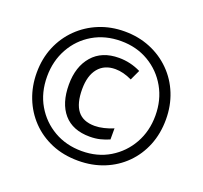

<svg xmlns="http://www.w3.org/2000/svg" viewBox="-126 -870 1083 1025"><g transform="rotate(20 415.5 -357.0)"><path d="M416 10Q332 10 264.5 -18.5Q197 -47 148.5 -97.5Q100 -148 74 -214.5Q48 -281 48 -357Q48 -437 76 -504Q104 -571 154.5 -620.5Q205 -670 271.5 -697Q338 -724 415 -724Q494 -724 561 -696.5Q628 -669 678 -619Q728 -569 755 -502Q782 -435 782 -357Q782 -277 755 -210Q728 -143 678.5 -93.5Q629 -44 562 -17Q495 10 416 10ZM416 -45Q505 -45 574 -86.5Q643 -128 682.5 -198.5Q722 -269 722 -357Q722 -446 682 -516.5Q642 -587 572.5 -628Q503 -669 415 -669Q325 -669 255.5 -628Q186 -587 146.5 -516Q107 -445 107 -357Q107 -265 148 -195Q189 -125 258.5 -85Q328 -45 416 -45ZM430 -132Q333 -132 282 -191Q231 -250 231 -356Q231 -458 284.5 -519.5Q338 -581 435 -581Q500 -581 559 -552L532 -494Q482 -518 437 -518Q375 -518 340.5 -476Q306 -434 306 -357Q306 -276 337.5 -235.5Q369 -195 435 -195Q459 -195 486.5 -201.5Q514 -208 540 -219V-156Q515 -145 488.5 -138.5Q462 -132 430 -132Z"/></g></svg>

Font: Noto Sans Malayalam Condensed Medium
Style: Regular
Weight: 500
Width: 3
Designer: Jelle Bosma - Monotype Design Team
Foundry: Monotype Imaging Inc.
Version: Version 2.104; ttfautohint (v1.8.4.7-5d5b)